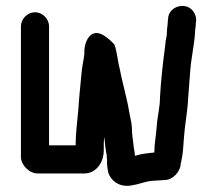

<svg xmlns="http://www.w3.org/2000/svg" viewBox="-20 -558 725 642"><path d="M50 -470V-33C50 -6 79 23 107 22H262C300 22 327 -13 327 -56V-77C327 -81 327 -86 328 -91C328 -94 328 -96 329 -99C331 -77 333 -57 337 -37C337 -33 337 -29 338 -24V-8C339 1 340 10 342 19C352 49 383 71 425 61C449 57 472 46 500 46C510 46 521 44 530 44C558 44 583 16 584 -9C584 -11 585 -14 586 -18C592 -43 593 -70 595 -97C598 -142 607 -183 609 -228C611 -260 614 -288 616 -320C619 -362 629 -405 632 -446C632 -459 635 -471 635 -482L636 -490C636 -503 632 -514 623 -524C597 -553 542 -535 542 -494L541 -486C541 -474 538 -462 538 -450C538 -438 536 -432 534 -421L532 -403C525 -350 518 -290 515 -233C515 -199 506 -168 504 -135C502 -105 496 -76 496 -48C474 -46 450 -43 431 -37C431 -50 428 -57 427 -68C425 -90 421 -106 421 -131C420 -151 415 -165 412 -184C407 -215 400 -241 393 -271L385 -305C383 -314 382 -322 380 -329C373 -356 372 -382 363 -408C363 -409 361 -411 356 -416C351 -421 346 -426 338 -432C326 -441 307 -454 288 -444C272 -435 261 -408 262 -381V-376C260 -359 256 -343 254 -326L252 -307C249 -270 244 -231 242 -193C239 -155 233 -114 233 -77V-72H155C148 -72 144 -72 144 -73V-470C144 -495 122 -517 97 -517C72 -517 50 -495 50 -470Z"/></svg>

Font: Electronic
Style: ExBlk
Weight: 900
Version: Version 1.011